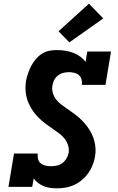

<svg xmlns="http://www.w3.org/2000/svg" viewBox="-20 -1015 640 1043"><path d="M289 8Q270 8 252 5.5Q234 3 217 -4Q200 -11 186.5 -21.5Q173 -32 163 -46L155 0H26L56 -181H185Q183 -166 186.5 -151.5Q190 -137 201 -128Q212 -119 226.5 -115.5Q241 -112 256 -112Q272 -112 288.5 -115.5Q305 -119 318.5 -129Q332 -139 341 -154Q350 -169 353 -185Q356 -206 349.5 -226Q343 -246 331 -261.5Q319 -277 303 -289Q287 -301 271 -312Q255 -323 239 -334.5Q223 -346 208 -359Q193 -372 179.5 -386.5Q166 -401 155.5 -417.5Q145 -434 136.5 -452Q128 -470 123.5 -490.5Q119 -511 118.5 -532Q118 -553 121 -574Q125 -595 132 -615.5Q139 -636 149 -655.5Q159 -675 173.5 -692.5Q188 -710 207 -722.5Q226 -735 247 -739Q268 -743 289 -743Q312 -743 334.5 -739.5Q357 -736 377 -728.5Q397 -721 414.5 -708.5Q432 -696 445 -679L454 -735H583L553 -554H424Q427 -569 423 -583.5Q419 -598 408.5 -607Q398 -616 383 -619.5Q368 -623 354 -623Q339 -623 323.5 -619Q308 -615 295 -605Q282 -595 274.5 -580.5Q267 -566 265 -551Q261 -530 267 -510Q273 -490 285 -474.5Q297 -459 313 -447Q329 -435 345 -424Q361 -413 377 -401.5Q393 -390 408 -377Q423 -364 436 -349.5Q449 -335 460 -319Q471 -303 479.5 -285Q488 -267 493 -247Q498 -227 499 -206Q500 -185 496 -164Q492 -140 483 -117.5Q474 -95 459.5 -74.5Q445 -54 425.5 -37.5Q406 -21 383 -10.5Q360 0 336 4Q312 8 289 8ZM357 -785 298 -845 463 -995 541 -915Z"/></svg>

Font: Iosevka Etoile Heavy Oblique
Style: Regular
Weight: 900
Italic angle: -9°
Designer: Belleve Invis
Foundry: Belleve Invis
Version: Version 15.5.2; ttfautohint (v1.8.4)